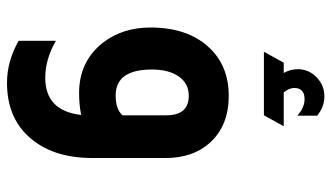

<svg xmlns="http://www.w3.org/2000/svg" viewBox="-224 -558 969 562"><g transform="rotate(90 261.0 -276.5)"><path d="M349 -622 317 -564H131L163 -622H193Q182 -642 182 -663Q182 -695 205.5 -718Q229 -741 262 -741Q292 -741 318 -720V-662Q294 -683 270 -683Q237 -683 237 -653Q237 -638 250 -622ZM316 -29Q285 -23 252 -23Q160 -23 105 -92Q60 -150 60 -232Q60 -342 120 -405Q173 -461 260 -461Q349 -461 399 -404Q442 -355 442 -276V-62Q442 56 380 124Q322 188 222 188Q159 188 99 154V45Q153 76 207 76Q304 76 316 -29ZM317 -278Q317 -344 260 -344Q224 -344 203.5 -315Q183 -286 183 -236Q183 -130 259 -130Q299 -130 317 -150Z"/></g></svg>

Font: Space Grotesk SemiBold
Style: Regular
Weight: 600
Designer: Florian Karsten
Foundry: Florian Karsten
Version: Version 2.000